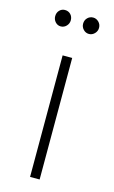

<svg xmlns="http://www.w3.org/2000/svg" viewBox="-111 -750 473 795"><g transform="rotate(15 125.0 -352.5)"><path d="M64.9 -705.1Q80.1 -705.1 89.6 -695.1Q99.1 -685.1 99.1 -669.9Q99.1 -655.8 89.1 -645.3Q79.1 -634.8 64.9 -634.8Q51.3 -634.8 41.7 -645.3Q32.2 -655.8 32.2 -669.9Q32.2 -685.1 41.7 -695.1Q51.3 -705.1 64.9 -705.1ZM186 -705.1Q199.7 -705.1 210 -694.8Q220.2 -684.6 220.2 -669.9Q220.2 -655.8 210 -645.3Q199.7 -634.8 186 -634.8Q171.9 -634.8 161.9 -645.3Q151.9 -655.8 151.9 -669.9Q151.9 -685.1 161.9 -695.1Q171.9 -705.1 186 -705.1ZM104 -521H145V0H104Z"/></g></svg>

Font: Montserrat-Arabic ExtraLight
Style: Regular
Weight: 275
Designer: Mohamed Gaber
Foundry: Kief Type Foundry
Version: Version 5.008;PS 005.008;hotconv 1.0.88;makeotf.lib2.5.64775